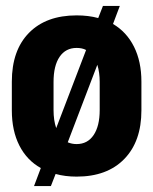

<svg xmlns="http://www.w3.org/2000/svg" viewBox="-20 -582 518 649"><path d="M458 -209Q458 -104 400 -44.5Q342 15 239 15Q200 15 168 6L152 47H95L118 -14Q71 -40 45.5 -90Q20 -140 20 -209V-306Q20 -412 78 -471Q136 -530 239 -530Q279 -530 312 -521L328 -562H385L362 -501Q408 -474 433 -424Q458 -374 458 -306ZM161 -210Q161 -175 170 -149L271 -413Q258 -420 239 -420Q202 -420 181.5 -390Q161 -360 161 -305ZM317 -305Q317 -337 309 -363L209 -101Q223 -95 239 -95Q276 -95 296.5 -125.5Q317 -156 317 -210Z"/></svg>

Font: Akshar SemiBold
Style: Regular
Weight: 600
Designer: Tall Chai
Foundry: Tall Chai
Version: Version 1.000